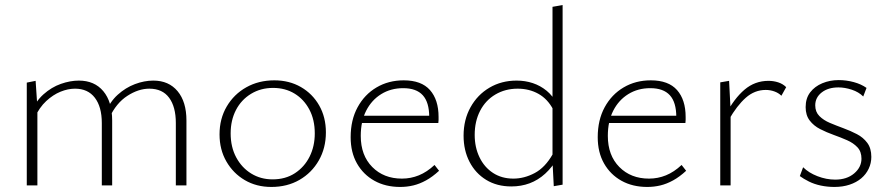

<svg xmlns="http://www.w3.org/2000/svg" viewBox="-20 -734 3515 760"><path d="M676 0V-247Q676 -311 649.5 -347Q623 -383 571 -383Q528 -383 484 -354.5Q440 -326 413 -268L397 -287Q415 -331 446 -359Q477 -387 514 -401Q551 -415 587 -415Q648 -415 683 -373Q718 -331 718 -257V0ZM383 0V-247Q383 -311 355.5 -347Q328 -383 277 -383Q249 -383 219.5 -371Q190 -359 163 -334Q136 -309 117 -268L101 -285Q120 -332 152 -360.5Q184 -389 221 -402Q258 -415 292 -415Q354 -415 389 -373Q424 -331 424 -257V0ZM86 0V-407L121 -414L128 -310V0Z M1054 6Q995 6 949 -21Q903 -48 876 -95Q849 -142 849 -202Q849 -264 877.5 -312.5Q906 -361 955 -388.5Q1004 -416 1066 -416Q1125 -416 1171 -389.5Q1217 -363 1243.5 -316.5Q1270 -270 1270 -210Q1270 -148 1242 -99Q1214 -50 1165.5 -22Q1117 6 1054 6ZM1059 -24Q1110 -24 1147.5 -48.5Q1185 -73 1205.5 -114Q1226 -155 1226 -206Q1226 -260 1204.5 -300.5Q1183 -341 1146 -363.5Q1109 -386 1061 -386Q1012 -386 973.5 -362.5Q935 -339 914 -298.5Q893 -258 893 -206Q893 -152 915 -111Q937 -70 974.5 -47Q1012 -24 1059 -24Z M1564 6Q1506 6 1462 -18.5Q1418 -43 1393 -87Q1368 -131 1368 -191Q1368 -259 1395.5 -309.5Q1423 -360 1470.5 -388Q1518 -416 1578 -416Q1648 -416 1682 -377.5Q1716 -339 1716 -271Q1716 -265 1716 -259Q1716 -253 1715 -247H1679V-271Q1679 -329 1653.5 -357Q1628 -385 1576 -385Q1527 -385 1489 -361.5Q1451 -338 1429.5 -296Q1408 -254 1408 -196Q1408 -119 1453.5 -73Q1499 -27 1571 -27Q1606 -27 1638 -40Q1670 -53 1700 -81L1718 -58Q1692 -34 1666.5 -20Q1641 -6 1616 0Q1591 6 1564 6ZM1397 -247 1403 -276H1708V-247Z M2004 4Q1947 4 1904.5 -22Q1862 -48 1838.5 -93.5Q1815 -139 1815 -197Q1815 -260 1842.5 -309.5Q1870 -359 1917.5 -387Q1965 -415 2025 -415Q2059 -415 2089 -405Q2119 -395 2143.5 -375Q2168 -355 2184 -324L2170 -300Q2148 -342 2111.5 -362.5Q2075 -383 2029 -383Q1980 -383 1941 -360Q1902 -337 1880.5 -295.5Q1859 -254 1859 -200Q1859 -151 1878 -111.5Q1897 -72 1931.5 -49.5Q1966 -27 2012 -27Q2055 -27 2096.5 -49Q2138 -71 2168 -124L2188 -110Q2166 -72 2138 -46.5Q2110 -21 2076.5 -8.5Q2043 4 2004 4ZM2172 3 2167 -94V-707L2207 -714V-3Z M2542 6Q2484 6 2440 -18.5Q2396 -43 2371 -87Q2346 -131 2346 -191Q2346 -259 2373.5 -309.5Q2401 -360 2448.5 -388Q2496 -416 2556 -416Q2626 -416 2660 -377.5Q2694 -339 2694 -271Q2694 -265 2694 -259Q2694 -253 2693 -247H2657V-271Q2657 -329 2631.5 -357Q2606 -385 2554 -385Q2505 -385 2467 -361.5Q2429 -338 2407.5 -296Q2386 -254 2386 -196Q2386 -119 2431.5 -73Q2477 -27 2549 -27Q2584 -27 2616 -40Q2648 -53 2678 -81L2696 -58Q2670 -34 2644.5 -20Q2619 -6 2594 0Q2569 6 2542 6ZM2375 -247 2381 -276H2686V-247Z M2831 0V-408L2866 -414L2872 -297V0ZM2865 -260 2853 -281Q2886 -344 2927 -379Q2968 -414 3022 -414Q3042 -414 3060.5 -408Q3079 -402 3092 -389L3073 -355Q3062 -366 3045.5 -372Q3029 -378 3011 -378Q2967 -378 2932 -347Q2897 -316 2865 -260Z M3283 6Q3255 6 3229 0.5Q3203 -5 3182 -15.5Q3161 -26 3146 -37L3159 -72Q3181 -50 3216 -36.5Q3251 -23 3286 -23Q3332 -23 3361 -47.5Q3390 -72 3390 -106Q3390 -134 3374 -151Q3358 -168 3333 -179Q3308 -190 3280 -200Q3252 -210 3226.5 -223Q3201 -236 3185 -257Q3169 -278 3169 -310Q3169 -345 3187 -368.5Q3205 -392 3235 -404.5Q3265 -417 3300 -417Q3330 -417 3359.5 -409Q3389 -401 3410 -386L3397 -352Q3379 -370 3351.5 -379Q3324 -388 3299 -388Q3258 -388 3232.5 -368Q3207 -348 3207 -317Q3207 -291 3223.5 -274.5Q3240 -258 3265 -247.5Q3290 -237 3318.5 -226.5Q3347 -216 3372 -203Q3397 -190 3413 -168.5Q3429 -147 3429 -113Q3429 -88 3418.5 -66Q3408 -44 3389 -28Q3370 -12 3343 -3Q3316 6 3283 6Z"/></svg>

Font: Ysabeau Office ExtraLight
Style: Regular
Weight: 250
Designer: Christian Thalmann (Catharsis Fonts)
Version: Version 2.001;gftools[0.9.30]; featfreeze: tnum,lnum,ss02